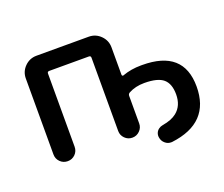

<svg xmlns="http://www.w3.org/2000/svg" viewBox="-104 -699 1066 915"><g transform="rotate(-20 429.5 -241.5)"><path d="M421.9 -544.9Q457 -544.9 481.9 -520Q506.8 -495.1 506.8 -460V-321.3Q506.8 -317.4 509.8 -315.4Q512.7 -313.5 515.6 -315.4Q558.6 -331.1 609.4 -331.1Q612.3 -331.1 615.2 -331.1Q824.2 -331.1 824.2 -146.5Q824.2 38.1 624 62.5Q621.1 62.5 618.2 62.5Q602.5 62.5 589.8 51.8Q575.2 40 572.3 20.5Q570.3 8.8 574.7 -2Q579.1 -12.7 588.4 -19.5Q597.7 -26.4 609.4 -28.3Q656.2 -36.1 681.6 -56.6Q719.7 -86.9 719.7 -144.5Q719.7 -198.2 691.4 -222.7Q663.1 -247.1 594.7 -247.1Q549.8 -247.1 515.6 -228.5Q506.8 -223.6 506.8 -213.9V-74.2Q506.8 -52.7 491.2 -37.1Q475.6 -21.5 453.6 -21.5Q431.6 -21.5 416 -37.1Q400.4 -52.7 400.4 -74.2V-446.3Q400.4 -456.1 390.6 -456.1H189.5Q179.7 -456.1 179.7 -446.3V-75.2Q179.7 -52.7 164.1 -37.1Q148.4 -21.5 126 -21.5Q103.5 -21.5 87.9 -37.1Q72.3 -52.7 72.3 -75.2V-460Q72.3 -495.1 97.2 -520Q122.1 -544.9 157.2 -544.9Z"/></g></svg>

Font: Gen Jyuu GothicX Medium
Style: Regular
Weight: 500
Designer: Ryoko NISHIZUKA (kana &amp; ideographs); Paul D. Hunt (Latin, Greek &amp; Cyrillic); Wenlong ZHANG (bopomofo); Sandoll C
Version: Version 1.058.20140828